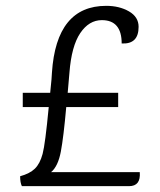

<svg xmlns="http://www.w3.org/2000/svg" viewBox="-20 -638 548 658"><path d="M152 -320Q158 -377 158 -389Q173 -618 344 -618Q389 -618 422 -599Q455 -580 455 -546Q455 -486 397 -489Q397 -569 329 -569Q285 -569 255 -524.5Q225 -480 218 -389Q214 -339 212 -320H385V-271H207Q198 -169 188.5 -118.5Q179 -68 155 -48H459Q463 0 422 0H55Q49 -12 49 -34Q82 -43 99.5 -60Q117 -77 126 -110.5Q135 -144 147 -271H58V-320Z"/></svg>

Font: Karma
Style: Regular
Weight: 400
Designer: Joana Correia
Foundry: Indian Type Foundry
Version: Version 1.202;PS 1.0;hotconv 1.0.78;makeotf.lib2.5.61930; tt